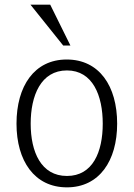

<svg xmlns="http://www.w3.org/2000/svg" viewBox="-20 -795 575 826"><path d="M268 11C407 11 484 -103 484 -263C484 -425 407 -539 267 -539C128 -539 51 -425 51 -263C51 -103 128 11 268 11ZM268 -492C379 -492 422 -384 422 -263C422 -141 379 -38 268 -38C157 -38 112 -141 112 -263C112 -384 156 -492 268 -492ZM252 -599H283L196 -775H111Z"/></svg>

Font: Repo Light
Style: Regular
Weight: 300
Designer: Stefan Peev
Foundry: Context Ltd
Version: Version 001.502